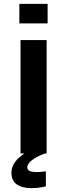

<svg xmlns="http://www.w3.org/2000/svg" viewBox="-20 -793 347 992"><path d="M86 0V-586H221V0ZM80 -672V-773H226V-672ZM141 179Q94 179 66.5 159.5Q39 140 39 99Q39 74 52.5 52Q66 30 90 11.5Q114 -7 145 -21L216 -1Q172 14 146.5 33.5Q121 53 121 71Q121 85 133.5 90.5Q146 96 167 96Q183 96 200 94Q217 92 217 92V170Q217 170 195.5 174.5Q174 179 141 179Z"/></svg>

Font: Ruda ExtraBold
Style: Regular
Weight: 800
Designer: Mariela Monsalve and Angelina Sanchez
Foundry: Mariela Monsalve and Angelina Sanchez
Version: Version 2.000